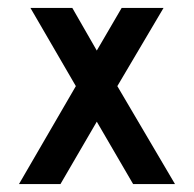

<svg xmlns="http://www.w3.org/2000/svg" viewBox="-20 -468 490 486"><path d="M394 -448 277 -250 423 -2H317L225 -160L133 -2H28L172 -250L57 -448H163L225 -340L288 -448Z"/></svg>

Font: Fundamental  Brigade
Style: Regular
Weight: 400
Designer: Peter Wiegel, original typeface by Arno Drescher 1935
Foundry: Peter Wiegel
Version: Version 0.000 2012 initial release